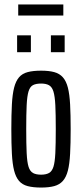

<svg xmlns="http://www.w3.org/2000/svg" viewBox="-20 -836 369 864"><path d="M165 8Q129 8 104.5 1.5Q80 -5 65.5 -22Q51 -39 43.5 -68.5Q36 -98 33.5 -144Q31 -190 31 -255Q31 -320 33.5 -366Q36 -412 43.5 -441.5Q51 -471 65.5 -488Q80 -505 104.5 -511.5Q129 -518 165 -518Q200 -518 224 -511.5Q248 -505 263 -488Q278 -471 285.5 -441.5Q293 -412 295.5 -366Q298 -320 298 -255Q298 -190 295.5 -144Q293 -98 285.5 -68.5Q278 -39 263 -22Q248 -5 224 1.5Q200 8 165 8ZM165 -50Q187 -50 200.5 -57.5Q214 -65 220.5 -85.5Q227 -106 229 -147Q231 -188 231 -255Q231 -322 229 -362.5Q227 -403 220.5 -424Q214 -445 200.5 -452.5Q187 -460 165 -460Q142 -460 128.5 -453Q115 -446 108.5 -425Q102 -404 100 -363Q98 -322 98 -255Q98 -188 100 -147Q102 -106 108.5 -85.5Q115 -65 128.5 -57.5Q142 -50 165 -50ZM57 -601V-677H119V-601ZM209 -601V-677H271V-601ZM62 -766V-816H265V-766Z"/></svg>

Font: Saira UltraCondensed Medium
Style: Regular
Weight: 500
Width: 1
Designer: Hector Gatti with collaboration of the Omnibus-Type team
Foundry: Omnibus-Type
Version: Version 1.101